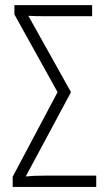

<svg xmlns="http://www.w3.org/2000/svg" viewBox="-20 -734 421 754"><path d="M29.8 0V-40L206.1 -372.1L36.6 -677.2V-713.9H341.8V-670.4H152.8Q137.7 -670.4 122.3 -670.7Q106.9 -670.9 91.3 -671.9L258.8 -372.1L81.1 -41Q94.7 -42.5 113.5 -43.5Q132.3 -44.4 160.2 -44.4H357.9V0Z"/></svg>

Font: Open Sans Condensed Light
Style: Regular
Weight: 300
Width: 3
Designer: Monotype Design Team
Foundry: Monotype Imaging Inc.
Version: Version 3.003; ttfautohint (v1.8.4)